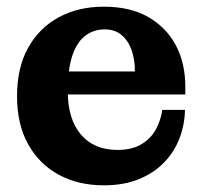

<svg xmlns="http://www.w3.org/2000/svg" viewBox="-20 -544 611 575"><path d="M291 11Q214 11 155.5 -21Q97 -53 64 -112.5Q31 -172 31 -256Q31 -341 64 -400.5Q97 -460 155.5 -492Q214 -524 291 -524L294 -456Q261 -456 236 -437.5Q211 -419 197 -378.5Q183 -338 183 -270Q183 -188 222 -141.5Q261 -95 332 -95Q375 -95 403.5 -112Q432 -129 447 -157Q462 -185 466 -215H534Q533 -170 517.5 -129.5Q502 -89 471.5 -57.5Q441 -26 396 -7.5Q351 11 291 11ZM107 -261V-330H384L535 -284V-261ZM384 -330Q384 -367 373.5 -395.5Q363 -424 343 -440Q323 -456 294 -456L291 -524Q370 -524 424 -493Q478 -462 506.5 -408.5Q535 -355 535 -284Z"/></svg>

Font: Montagu Slab 144pt SemiBold
Style: Regular
Weight: 600
Version: Version 1.000